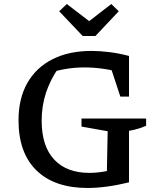

<svg xmlns="http://www.w3.org/2000/svg" viewBox="-20 -925 779 954"><path d="M415 9Q251 9 161.5 -78Q72 -165 72 -327Q72 -435 115.5 -512Q159 -589 240.5 -630.5Q322 -672 435 -672Q476 -672 524 -666Q572 -660 621 -647L588 -563Q542 -576 494.5 -583Q447 -590 398 -590Q347 -590 296 -580.5Q245 -571 197 -552L271 -588Q230 -529 208.5 -464Q187 -399 187 -325Q187 -199 249 -132.5Q311 -66 424 -66Q461 -66 502.5 -73.5Q544 -81 591 -96L621 -19Q564 -5 512 2Q460 9 415 9ZM510 -19 515 -273 385 -296V-336H706V-300Q688 -292 666.5 -285.5Q645 -279 621 -275V-19ZM578 -445 511 -648 621 -647V-445ZM391 -746 274 -869 312 -905 423 -820 533 -905 570 -869 454 -746Z"/></svg>

Font: Piazzolla Thin SemiBold
Style: Regular
Weight: 600
Version: Version 2.005